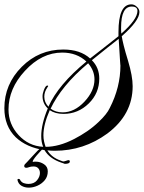

<svg xmlns="http://www.w3.org/2000/svg" viewBox="-37 -648 659 880"><path d="M260 103Q256 101 252 100Q248 99 243 97Q190 79 167 40Q85 28 35 -19Q-17 -70 -17 -152Q-17 -262 63 -342Q142 -421 253 -421Q331 -421 376 -380Q398 -397 430.5 -422.5Q463 -448 506 -482V-501Q506 -628 565 -628Q579 -628 590 -617Q602 -607 602 -593Q602 -553 521 -482Q523 -468 530 -439.5Q537 -411 550 -369Q571 -299 571 -253Q571 -123 455 -36Q347 43 214 43Q206 43 197 42.5Q188 42 180 41Q200 74 241 88Q250 92 254 92Q257 92 266 89Q274 86 277 86Q283 86 283 92Q283 103 260 103ZM519 -494Q593 -559 593 -598Q593 -618 567 -618Q518 -618 518 -522Q518 -515 518 -508.5Q518 -502 519 -494ZM172 25Q233 25 303 -11Q334 -27 362.5 -46.5Q391 -66 416 -90Q453 -125 466 -153Q515 -248 515 -349Q515 -342 513 -372Q511 -402 507 -470Q486 -454 455.5 -429.5Q425 -405 384 -372Q418 -338 418 -288Q418 -221 370 -174Q321 -126 254 -126Q216 -126 191 -143Q162 -77 162 -28Q162 -13 165 0.5Q168 14 172 25ZM161 25Q152 4 152 -24Q152 -79 182 -151Q158 -174 158 -207Q158 -219 164 -235Q172 -256 180 -256Q182 -256 184 -254Q182 -248 179 -247H180Q166 -227 166 -205Q166 -179 185 -159Q230 -260 359 -366Q315 -407 248 -407Q154 -407 77 -323Q2 -242 2 -146Q2 -79 48 -29Q71 -4 99 9.5Q127 23 161 25ZM250 -133Q304 -133 350 -182Q396 -231 396 -284Q396 -324 367 -358Q305 -306 262 -253.5Q219 -201 195 -150Q218 -133 250 -133ZM95 212Q76 212 61.5 203.5Q47 195 43 177Q43 172 48 172Q54 172 56 178Q62 188 72.5 191.5Q83 195 93 195Q119 195 132.5 178.5Q146 162 146 145Q146 132 138.5 123.5Q131 115 117 115Q104 115 96.5 118Q89 121 84 121Q74 121 74 113Q74 108 77 105Q79 103 89.5 92Q100 81 112.5 67Q125 53 135 43Q145 33 146 33Q148 33 153.5 33.5Q159 34 158 35Q157 36 148.5 45Q140 54 131 64.5Q122 75 116.5 83.5Q111 92 114 94Q118 93 121 93Q124 93 128 93Q147 93 164.5 104.5Q182 116 182 137Q182 161 168.5 177.5Q155 194 135 203Q115 212 95 212Z"/></svg>

Font: Imperial Script
Style: Regular
Weight: 400
Designer: Robert E. Leuschke
Foundry: Robert E. Leuschke
Version: Version 1.010; ttfautohint (v1.8.3)